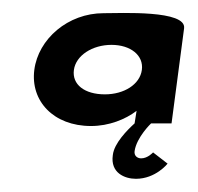

<svg xmlns="http://www.w3.org/2000/svg" viewBox="-20 -187 300 291"><path d="M184 0C173 10 153 30 151 48C147 75 169 84 186 84C216 84 234 61 234 61L212 44C212 44 204 53 194 53C188 53 183 49 184 42C187 21 209 0 209 0H240L259 -144C263 -172 163 -167 137 -167C83 -167 38 -128 32 -81C26 -34 61 4 118 4C145 4 170 -6 187 -19ZM92 -81C95 -103 120 -119 149 -119C178 -119 198 -103 195 -81C192 -59 168 -44 139 -44C108 -44 89 -59 92 -81Z"/></svg>

Font: Hussar Tani
Style: DwaKurs
Weight: 700
Foundry: Cannot Into Space Fonts
Version: Version 0.92